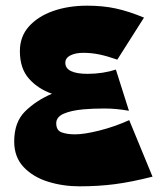

<svg xmlns="http://www.w3.org/2000/svg" viewBox="-20 -630 587 676"><path d="M260 26Q201 26 148.5 9.5Q96 -7 63 -42Q30 -77 30 -132Q30 -200 68.5 -238Q107 -276 163 -300Q114 -317 82 -353Q50 -389 50 -450Q50 -501 81.5 -536.5Q113 -572 166.5 -591Q220 -610 287 -610Q343 -610 388.5 -600Q434 -590 487 -568L393 -420Q359 -432 331 -438Q303 -444 273 -444Q246 -444 228 -435Q210 -426 210 -409Q210 -389 230.5 -379.5Q251 -370 288 -370Q315 -370 341 -374Q367 -378 388 -385L434 -240Q389 -248 348 -248Q307 -248 273 -245Q230 -241 204 -229.5Q178 -218 178 -196Q178 -171 197 -164Q216 -157 244 -157Q277 -157 330.5 -170.5Q384 -184 435 -207L517 -8Q442 11 384 18.5Q326 26 260 26Z"/></svg>

Font: Marhey ExtraBold
Style: Regular
Weight: 800
Designer: Nur Syamsi & Bustanul Arifin
Foundry: Namelatype
Version: Version 1.000; ttfautohint (v1.8.4.7-5d5b)